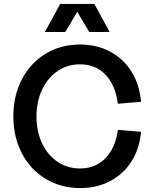

<svg xmlns="http://www.w3.org/2000/svg" viewBox="-20 -943 797 979"><path d="M48 -350Q48 -455 91.5 -538.5Q135 -622 212.5 -669Q290 -716 388 -716Q474 -716 542 -679.5Q610 -643 651 -577Q692 -511 699 -424L581 -414Q569 -509 518 -562Q467 -615 388 -615Q324 -615 273.5 -580.5Q223 -546 194.5 -485.5Q166 -425 166 -349Q166 -273 194.5 -212.5Q223 -152 273.5 -118Q324 -84 388 -84Q467 -84 518 -136.5Q569 -189 581 -281L699 -271Q692 -185 650.5 -120Q609 -55 541.5 -19.5Q474 16 389 16Q291 16 213 -31Q135 -78 91.5 -161.5Q48 -245 48 -350ZM461 -923 539 -780H435L374 -883L313 -780H209L287 -923Z"/></svg>

Font: MedMera Sans Semibold
Style: Regular
Weight: 600
Designer: Kasper Nordkvist
Foundry: UNCUT.wtf
Version: Version 1.300